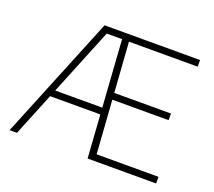

<svg xmlns="http://www.w3.org/2000/svg" viewBox="-104 -733 973 872"><g transform="rotate(20 382.0 -297.5)"><path d="M19.5 0 262 -595H373.5V-563H284L55 0ZM128.5 -208 138 -240H398.5V-208ZM396.5 0 356 -595H723.5V-563H391.5L428.5 -32H727.5V0ZM400.5 -289.5V-321.5H682.5V-289.5Z"/></g></svg>

Font: Encode Sans SC Condensed Thin Thin
Style: Regular
Weight: 250
Version: Version 3.002